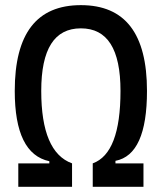

<svg xmlns="http://www.w3.org/2000/svg" viewBox="-20 -723 626 743"><path d="M50.8 0H258.8V-90.8C179.2 -119.6 139.6 -212.9 139.6 -371.1C139.6 -533.2 190.4 -613.3 293 -613.3C395.5 -613.3 446.3 -533.2 446.3 -371.1C446.3 -210 410.6 -116.7 338.9 -90.8V0H535.2V-90.8H426.8V-100.6C508.3 -116.2 548.8 -206.1 548.8 -371.1C548.8 -593.3 463.9 -703.1 293 -703.1C122.1 -703.1 37.1 -593.3 37.1 -371.1C37.1 -208.5 81.5 -118.2 170.9 -99.1V-90.8H50.8Z"/></svg>

Font: Cascadia Code PL
Style: Regular
Weight: 400
Monospace: yes
Designer: Aaron Bell
Foundry: Saja Typeworks
Version: Version 2404.023